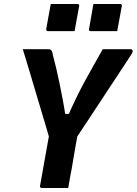

<svg xmlns="http://www.w3.org/2000/svg" viewBox="-20 -948 689 968"><path d="M324 0Q302 0 279.5 0Q257 0 235 0Q213 0 191 0Q188 0 185.5 -1.5Q183 -3 182 -5.5Q181 -8 182 -12Q195 -84 208 -157.5Q221 -231 234 -303L376 -296Q370 -265 364.5 -231.5Q359 -198 353 -165.5Q347 -133 342 -100Q337 -75 332.5 -50Q328 -25 324 0ZM95 -700Q129 -700 161 -700Q193 -700 223 -700Q230 -700 234.5 -697.5Q239 -695 242 -689Q245 -683 247 -669Q255 -640 263 -605.5Q271 -571 279.5 -531Q288 -491 296.5 -445Q305 -399 313 -346L280 -374H358L316 -348Q340 -404 362 -449.5Q384 -495 405.5 -534.5Q427 -574 449.5 -614Q472 -654 498 -700Q532 -700 568.5 -700Q605 -700 639 -700Q646 -700 648.5 -693.5Q651 -687 642 -673Q614 -630 585.5 -587Q557 -544 528 -500Q499 -456 469.5 -411Q440 -366 410.5 -321.5Q381 -277 351 -232Q310 -232 286 -232.5Q262 -233 250.5 -235Q239 -237 235 -241Q231 -245 229 -251Q225 -266 214 -302.5Q203 -339 188.5 -388Q174 -437 157.5 -492Q141 -547 125 -601Q109 -655 95 -700ZM236 -928Q269 -928 303 -928Q337 -928 370 -928Q374 -928 376 -926.5Q378 -925 379 -923Q380 -921 379 -917L356 -791Q323 -791 289 -791Q255 -791 222 -791Q219 -791 216.5 -792.5Q214 -794 213.5 -796.5Q213 -799 213 -802ZM451 -928Q484 -928 518 -928Q552 -928 585 -928Q589 -928 591 -926.5Q593 -925 594 -923Q595 -921 594 -917L571 -791Q538 -791 504 -791Q470 -791 437 -791Q434 -791 431.5 -792.5Q429 -794 428.5 -796.5Q428 -799 429 -802Z"/></svg>

Font: RecMonoLinear Nerd Font Mono
Style: Bold Italic
Weight: 700
Italic angle: -10°
Monospace: yes
Version: Version 1.085; ttfautohint (v1.8.4.7-5d5b);Nerd Fonts 3.2.1